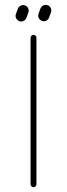

<svg xmlns="http://www.w3.org/2000/svg" viewBox="-20 -780 279 800"><path d="M119.6 0Q114.7 0 111.1 -3.7Q107.4 -7.3 107.4 -12.2V-622.6Q107.4 -627.9 111.1 -631.3Q114.7 -634.8 119.6 -634.8Q125 -634.8 128.4 -631.3Q131.8 -627.9 131.8 -622.6V-12.2Q131.8 -7.3 128.4 -3.7Q125 0 119.6 0ZM68.4 -690.4Q59.1 -690.4 52 -697.5Q44.9 -704.6 44.9 -713.9Q44.9 -717.3 46.4 -721.7L54.2 -743.2Q56.6 -750 62.5 -754.4Q68.4 -758.8 76.2 -758.8Q85.9 -758.8 92.8 -752Q99.6 -745.1 99.6 -735.4Q99.6 -731.9 98.1 -727.5L90.3 -706.1Q87.9 -699.2 82 -694.8Q76.2 -690.4 68.4 -690.4ZM162.6 -691.4Q153.3 -691.4 146.2 -698.5Q139.2 -705.6 139.2 -714.8Q139.2 -718.3 140.6 -722.7L148.4 -744.1Q150.9 -751 156.7 -755.4Q162.6 -759.8 170.4 -759.8Q180.2 -759.8 187 -752.9Q193.8 -746.1 193.8 -736.3Q193.8 -732.9 192.4 -728.5L184.6 -707Q182.1 -700.2 176.3 -695.8Q170.4 -691.4 162.6 -691.4Z"/></svg>

Font: Velvelyne Light
Style: Regular
Weight: 200
Designer: Manon Van der Borght et Mariel Nils
Foundry: Velvetyne
Version: Version 1.070